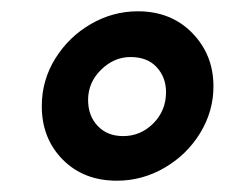

<svg xmlns="http://www.w3.org/2000/svg" viewBox="-20 -716 418 340"><path d="M358 -563Q358 -519 334.5 -480.5Q311 -442 271.5 -419Q232 -396 187 -396Q128 -396 91 -433.5Q54 -471 54 -528Q54 -574 78 -612.5Q102 -651 141 -673.5Q180 -696 224 -696Q283 -696 320.5 -657.5Q358 -619 358 -563ZM136 -539Q136 -511 153 -493Q170 -475 198 -475Q229 -475 251.5 -497.5Q274 -520 274 -553Q274 -579 257.5 -597Q241 -615 211 -615Q182 -615 159 -592.5Q136 -570 136 -539Z"/></svg>

Font: Chivo ExtraBold Italic
Style: Regular
Weight: 800
Italic angle: -8.05°
Designer: Hector Gatti
Foundry: Omnibus-Type
Version: Version 1.007